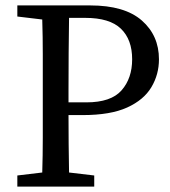

<svg xmlns="http://www.w3.org/2000/svg" viewBox="-20 -689 629 709"><path d="M295 -623H235Q234 -559 233.5 -492.5Q233 -426 233 -359V-311H299Q390 -311 429 -355.5Q468 -400 468 -470Q468 -543 426.5 -583Q385 -623 295 -623ZM44 -628V-669H313Q440 -669 503.5 -613.5Q567 -558 567 -470Q567 -414 539 -367Q511 -320 449.5 -292Q388 -264 285 -264H233Q233 -210 233.5 -158Q234 -106 235 -52L328 -41V0H44V-41L136 -52Q138 -115 138 -180Q138 -245 138 -310V-359Q138 -424 138 -488.5Q138 -553 136 -617Z"/></svg>

Font: Source Serif Pro
Style: Regular
Weight: 400
Designer: Frank Grießhammer
Foundry: Adobe Systems Incorporated
Version: Version 3.001;hotconv 1.0.111;makeotfexe 2.5.65597